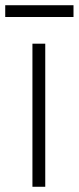

<svg xmlns="http://www.w3.org/2000/svg" viewBox="-81 -714 301 734"><path d="M200 -649H-61V-694H200ZM92 0H43V-547H92Z"/></svg>

Font: Bhavuka
Style: Regular
Weight: 400
Version: 2.94.0; ttfautohint (v1.2) -l 7 -r 28 -G 50 -x 13 -D deva -f